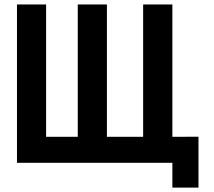

<svg xmlns="http://www.w3.org/2000/svg" viewBox="-20 -731 960 862"><path d="M56.2 0H753.9V111.3H871.1V-117.2L753.9 -116.7V-710.9H622.6V-116.7H460V-710.9H329.1V-116.7H187V-710.9H56.2Z"/></svg>

Font: Tuffy
Style: Bold
Weight: 700
Designer: Thatcher Ulrich, Karoly Barta, Michael Everson
Version: Version 001.270